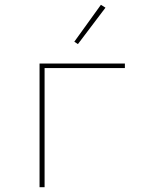

<svg xmlns="http://www.w3.org/2000/svg" viewBox="-20 -781 640 801"><path d="M145 -516H501V-497H166V0H145ZM305 -597 290 -607 401 -761 420 -749Z"/></svg>

Font: IBM Plex Mono Thin
Style: Regular
Weight: 100
Monospace: yes
Designer: Mike Abbink, Paul van der Laan, Pieter van Rosmalen
Foundry: Bold Monday
Version: Version 2.3